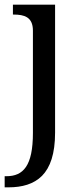

<svg xmlns="http://www.w3.org/2000/svg" viewBox="-32 -556 352 816"><path d="M202.1 7.8V-536.1H22.9V-494.1H25.9C70.3 -494.1 107.9 -484.4 107.9 -425.8V8.8C107.9 148.9 66.9 192.9 -4.9 192.9H-12.2V240.2H3.9C62 240.2 111.3 226.6 146.5 191.4C181.6 155.8 202.1 97.7 202.1 7.8Z"/></svg>

Font: The Erased English
Style: Regular
Weight: 400
Designer: Monotype Design team + ligartures altered by 180 Amsterdam
Foundry: Monotype Imaging Inc.
Version: Version 1.030;Glyphs 3.1.2 (3151)